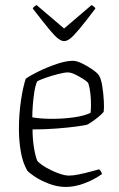

<svg xmlns="http://www.w3.org/2000/svg" viewBox="-20 -741 472 761"><path d="M242 0Q207 0 173.5 -13Q140 -26 117 -41.5Q94 -57 88 -65Q70 -96 62.5 -139.5Q55 -183 55 -229Q55 -288 63 -342Q71 -396 82 -429Q100 -442 134 -458.5Q168 -475 205 -487.5Q242 -500 269 -500Q284 -500 305.5 -489.5Q327 -479 346.5 -465.5Q366 -452 373 -441Q381 -427 385.5 -398.5Q390 -370 391.5 -341.5Q393 -313 391 -298Q384 -289 370.5 -278Q357 -267 344.5 -258.5Q332 -250 326 -247Q316 -244 282.5 -239.5Q249 -235 203.5 -231.5Q158 -228 109 -228Q109 -191 114.5 -156.5Q120 -122 128 -103Q140 -90 163.5 -76.5Q187 -63 212 -54Q237 -45 253 -45Q270 -45 294 -50Q318 -55 340 -61Q362 -67 373 -70Q375 -68 379 -63Q383 -58 384 -51Q350 -27 312 -13.5Q274 0 242 0ZM187 -270Q231 -270 273.5 -276Q316 -282 339 -294Q342 -320 339.5 -356Q337 -392 329 -413Q324 -419 309 -428.5Q294 -438 277.5 -446Q261 -454 249 -454Q236 -454 210.5 -447.5Q185 -441 160.5 -432.5Q136 -424 127 -418Q120 -402 116 -376Q112 -350 110 -323Q108 -296 108 -276Q141 -270 187 -270ZM234 -578Q224 -578 210.5 -588Q197 -598 174 -626Q151 -654 110 -707Q110 -712 125 -721L234 -628L343 -721Q358 -712 358 -707Q318 -654 294.5 -626Q271 -598 258 -588Q245 -578 234 -578Z"/></svg>

Font: Texturina 72pt Thin
Style: Regular
Weight: 100
Designer: Guillermo Torres Carreño
Foundry: Omnibus-Type
Version: Version 1.002; ttfautohint (v1.8.3)